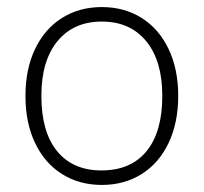

<svg xmlns="http://www.w3.org/2000/svg" viewBox="-20 -516 576 543"><path d="M52 -245Q52 -320 79 -377Q106 -434 155 -465Q204 -496 268 -496Q332 -496 381 -465Q430 -434 457 -377Q484 -320 484 -245Q484 -169 457 -112Q430 -55 381 -24Q332 7 268 7Q204 7 155 -24Q106 -55 79 -112Q52 -169 52 -245ZM439 -245Q439 -344 393.5 -399.5Q348 -455 268 -455Q188 -455 142.5 -399.5Q97 -344 97 -245Q97 -143 141.5 -88.5Q186 -34 267 -34Q350 -34 394.5 -88.5Q439 -143 439 -245Z"/></svg>

Font: wassup Sans
Style: Light
Weight: 200
Version: Version 2.001